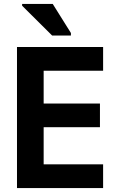

<svg xmlns="http://www.w3.org/2000/svg" viewBox="-20 -952 603 972"><path d="M66 0V-714H502V-594H201V-428H486V-308H201V-120H502V0ZM244 -772 92 -923V-932H247L339 -785V-772Z"/></svg>

Font: Noto Sans Mono SemiCondensed
Style: Bold
Weight: 700
Width: 4
Designer: Monotype Design Team
Foundry: Monotype Imaging Inc.
Version: Version 2.014